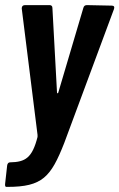

<svg xmlns="http://www.w3.org/2000/svg" viewBox="-28 -532 467 751"><path d="M-4 199H1C138 199 171 160 223 28L418 -497C421 -506 417 -510 409 -510L312 -512C305 -512 300 -509 298 -501L200 -170C199 -166 195 -166 195 -170L177 -501C177 -509 172 -512 166 -512H70C62 -512 57 -508 57 -499L119 -3C118 -1 119 1 119 3C98 86 71 102 11 103C5 103 1 108 0 115L-8 187C-9 194 -7 199 -4 199Z"/></svg>

Font: Barlow Condensed SemiBold
Style: Italic
Weight: 600
Width: 3
Italic angle: -7°
Designer: Jeremy Tribby
Foundry: Tribby Type
Version: Version 1.422;hotconv 1.0.109;makeotfexe 2.5.65596